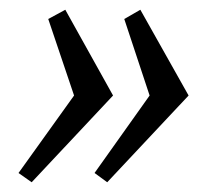

<svg xmlns="http://www.w3.org/2000/svg" viewBox="-20 -448 455 394"><path d="M45 -74 18 -93 132 -252 79 -409 114 -428 212 -252ZM200 -74 174 -93 287 -252 235 -409 268 -428 367 -252Z"/></svg>

Font: Manuale Light
Style: Italic
Weight: 300
Italic angle: -11°
Version: Version 1.002